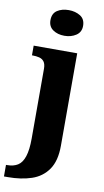

<svg xmlns="http://www.w3.org/2000/svg" viewBox="-131 -823 602 1112"><g transform="rotate(10 169.5 -267.0)"><path d="M-23 240V172H-16Q21 172 46 156.5Q71 141 84 102Q97 63 97 -4V-414Q97 -442 86.5 -456Q76 -470 58 -474.5Q40 -479 18 -479H15V-536H271V8Q271 97 235.5 148Q200 199 139 219.5Q78 240 -1 240ZM180 -623Q140 -623 112.5 -642Q85 -661 85 -698Q85 -738 112.5 -756Q140 -774 180 -774Q219 -774 248 -756Q277 -738 277 -698Q277 -661 248 -642Q219 -623 180 -623Z"/></g></svg>

Font: Noto Serif Tibetan ExtraBold
Style: Regular
Weight: 800
Version: Version 2.103